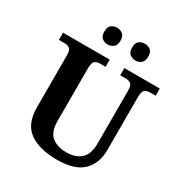

<svg xmlns="http://www.w3.org/2000/svg" viewBox="-209 -1067 1164 1229"><g transform="rotate(30 373.5 -452.5)"><path d="M387 10Q257 10 183.5 -42.5Q110 -95 110 -218V-600Q110 -640 94.5 -650.5Q79 -661 59 -661H16V-714H361V-661H319Q298 -661 283 -650Q268 -639 268 -596V-210Q268 -126 308.5 -93.5Q349 -61 417 -61Q484 -61 523 -96.5Q562 -132 562 -208V-600Q562 -640 547 -650.5Q532 -661 511 -661H469V-714H731V-661H688Q667 -661 652 -650Q637 -639 637 -596V-206Q637 -106 577.5 -48Q518 10 387 10ZM506 -791Q482 -791 464 -805Q446 -819 446 -853Q446 -888 464 -901.5Q482 -915 506 -915Q529 -915 547 -901.5Q565 -888 565 -853Q565 -819 547 -805Q529 -791 506 -791ZM300 -791Q277 -791 259 -805Q241 -819 241 -853Q241 -888 259 -901.5Q277 -915 300 -915Q323 -915 341.5 -901.5Q360 -888 360 -853Q360 -819 341.5 -805Q323 -791 300 -791Z"/></g></svg>

Font: Noto Naskh Arabic
Style: Bold
Weight: 700
Designer: Monotype Design Team, David Williams, Mohamad Dakak and Nizar Qandah
Foundry: Monotype Imaging Inc.
Version: Version 2.016